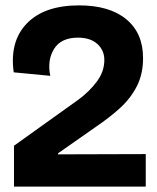

<svg xmlns="http://www.w3.org/2000/svg" viewBox="-20 -694 585 714"><path d="M32 0V-152L271 -323Q312 -353 340 -390.5Q368 -428 368 -471Q368 -507 342 -530.5Q316 -554 270 -554Q207 -554 181 -512Q155 -470 167 -412L31 -425Q15 -540 80 -607Q145 -674 274 -674Q387 -674 449.5 -622.5Q512 -571 512 -478Q512 -418 488.5 -372.5Q465 -327 425 -291Q385 -255 336 -222L196 -124V-120L522 -121V0Z"/></svg>

Font: Bricolage Grotesque 48pt Bricolage Grotesque 48pt Regular
Style: Bold
Weight: 700
Designer: Mathieu Triay
Foundry: Atelier Triay
Version: Version 1.000; ttfautohint (v1.8.4.7-5d5b);gftools[0.9.32]